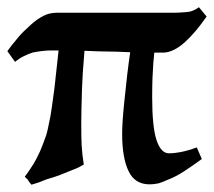

<svg xmlns="http://www.w3.org/2000/svg" viewBox="-23 -489 585 525"><path d="M528.8 -54.2Q502 -34.7 481 -21Q460 -7.3 441.9 0Q416 11.2 411.1 12.2Q397.9 15.1 386.2 15.1Q346.2 15.1 329.1 -20Q311 -56.2 311 -123Q311 -153.8 316.9 -210.9Q324.7 -290 333 -346.2Q291 -348.1 272 -348.1Q253.9 -348.1 208 -350.1Q202.1 -280.3 201.2 -246.1Q199.2 -178.2 199.2 -153.8Q199.2 -110.8 200.2 -92.8Q201.7 -65.9 206.1 -39.1Q199.2 -35.2 190.9 -30.8Q189 -29.8 180.4 -26.4Q171.9 -22.9 167 -21L139.2 -9.8Q131.3 -6.8 123.3 -4.4Q115.2 -2 108.9 0Q102.1 2 95.5 4.9Q88.9 7.8 83 9.8Q71.8 13.7 63 16.1L61.5 14.2Q60.1 12.2 59.1 11.2Q57.1 9.3 53.2 2.9Q52.2 1 49.6 -1Q46.9 -2.9 44.9 -5.9Q56.2 -21 68.8 -41Q75.7 -52.2 86.9 -76.2Q93.8 -92.3 103 -118.2Q106.9 -129.4 115.2 -172.9Q117.2 -182.6 126 -249Q127.9 -264.2 137.2 -351.1H117.2Q105 -351.1 88.9 -349.1Q74.7 -347.2 65.9 -345.2Q56.2 -342.3 43 -335.9Q30.8 -330.1 18.1 -319.8L-2.9 -349.1Q6.8 -363.3 28.8 -389.2Q40 -402.3 62 -421.9Q77.1 -436 96.2 -445.8Q111.3 -453.6 129.9 -454.1H451.2Q465.3 -454.1 488.8 -456.1Q503.9 -457 521 -469.2L542 -443.8Q528.8 -424.8 513.2 -405.8Q496.1 -385.7 482.9 -374Q467.8 -360.4 453.1 -353Q437 -345.2 423.8 -345.2H398.9Q396 -322.3 394 -276.9Q393.1 -255.9 393.1 -223.1Q393.1 -142.1 405 -106Q417 -69.8 439 -69.8Q454.1 -69.8 471.2 -73.2Q491.2 -77.1 515.1 -85.9Z"/></svg>

Font: Gentium Basic
Style: Bold
Weight: 700
Designer: J. Victor Gaultney and Annie Olsen
Foundry: SIL International
Version: Version 1.100